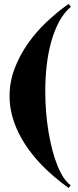

<svg xmlns="http://www.w3.org/2000/svg" viewBox="-20 -830 389 959"><path d="M321.8 -809.1 323.2 -810.1 334 -795.9Q299.3 -766.6 275.1 -721.4Q251 -676.3 235.6 -620.6Q220.2 -564.9 213.1 -502.2Q206.1 -439.5 206.1 -375Q206.1 -322.3 210.2 -270.8Q214.4 -219.2 222.4 -171.1Q230.5 -123 241.7 -80.1Q252.9 -37.1 267.1 -2.4Q281.2 32.2 297.9 57.4Q314.5 82.5 333 95.2L323.2 108.9Q285.6 82.5 249.3 51.5Q212.9 20.5 180.2 -14.4Q147.5 -49.3 119.6 -88.4Q91.8 -127.4 71.3 -169.7Q50.8 -211.9 39.3 -257.1Q27.8 -302.2 27.8 -350.1Q27.8 -420.9 52.5 -486.3Q77.1 -551.8 117.7 -610.1Q158.2 -668.5 210.4 -718Q262.7 -767.6 317.9 -807.1L321.8 -810.1Z"/></svg>

Font: Purple Purse
Style: Regular
Weight: 400
Designer: Astigmatic (AOETI)
Foundry: Astigmatic (AOETI)
Version: Version 1.000